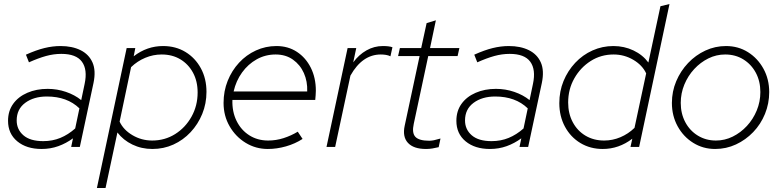

<svg xmlns="http://www.w3.org/2000/svg" viewBox="-20 -731 3888 955"><path d="M187 10Q112 10 66 -28Q20 -66 20 -130Q20 -179 45.5 -214.5Q71 -250 116 -269.5Q161 -289 217 -289Q264 -289 308 -274Q352 -259 384 -233L401 -314Q416 -385 387.5 -424Q359 -463 285 -463Q247 -463 209 -452.5Q171 -442 124 -421L109 -459Q160 -482 201 -492Q242 -502 281 -502Q339 -502 380.5 -481.5Q422 -461 440 -420.5Q458 -380 445 -318L377 0H334L343 -43Q309 -18 270 -4Q231 10 187 10ZM195 -29Q241 -29 280 -45Q319 -61 354 -92L375 -192Q314 -251 213 -251Q148 -251 105.5 -219.5Q63 -188 63 -132Q63 -87 96.5 -58Q130 -29 195 -29Z M462 204 610 -492H653L645 -451Q711 -502 791 -502Q854 -502 902.5 -472.5Q951 -443 979 -391.5Q1007 -340 1007 -274Q1007 -216 986 -164.5Q965 -113 928 -73.5Q891 -34 842.5 -12Q794 10 738 10Q684 10 638.5 -12Q593 -34 564 -72L505 204ZM737 -32Q800 -32 851 -64Q902 -96 932.5 -150.5Q963 -205 963 -271Q963 -327 940 -369.5Q917 -412 877 -436Q837 -460 784 -460Q742 -460 702.5 -443.5Q663 -427 632 -397L575 -126Q594 -85 639 -58.5Q684 -32 737 -32Z M1312 10Q1252 10 1202 -20.5Q1152 -51 1122 -103Q1092 -155 1092 -219Q1092 -278 1112.5 -329Q1133 -380 1169 -419Q1205 -458 1253 -480Q1301 -502 1355 -502Q1413 -502 1457 -473Q1501 -444 1526 -394Q1551 -344 1551 -280Q1551 -275 1550 -257.5Q1549 -240 1548 -234H1136Q1134 -176 1156.5 -130Q1179 -84 1220 -58Q1261 -32 1314 -32Q1353 -32 1390.5 -44Q1428 -56 1461 -76L1485 -40Q1448 -16 1402.5 -3Q1357 10 1312 10ZM1142 -276H1508Q1510 -326 1491.5 -367.5Q1473 -409 1437 -434.5Q1401 -460 1351 -460Q1300 -460 1257 -436Q1214 -412 1184 -370.5Q1154 -329 1142 -276Z M1604 0 1709 -492H1752L1737 -421Q1765 -459 1803 -480.5Q1841 -502 1884 -502Q1916 -502 1932 -496L1922 -451Q1912 -456 1899.5 -458Q1887 -460 1874 -460Q1782 -460 1723 -355L1647 0Z M2099 10Q2037 10 2009 -20.5Q1981 -51 1993 -106L2067 -452H1960L1969 -492H2075L2102 -616L2148 -630L2119 -492H2265L2256 -452H2110L2038 -115Q2028 -70 2046 -50.5Q2064 -31 2115 -31Q2126 -31 2138.5 -33.5Q2151 -36 2171 -42L2162 1Q2146 5 2130.5 7.5Q2115 10 2099 10Z M2417 10Q2342 10 2296 -28Q2250 -66 2250 -130Q2250 -179 2275.5 -214.5Q2301 -250 2346 -269.5Q2391 -289 2447 -289Q2494 -289 2538 -274Q2582 -259 2614 -233L2631 -314Q2646 -385 2617.5 -424Q2589 -463 2515 -463Q2477 -463 2439 -452.5Q2401 -442 2354 -421L2339 -459Q2390 -482 2431 -492Q2472 -502 2511 -502Q2569 -502 2610.5 -481.5Q2652 -461 2670 -420.5Q2688 -380 2675 -318L2607 0H2564L2573 -43Q2539 -18 2500 -4Q2461 10 2417 10ZM2425 -29Q2471 -29 2510 -45Q2549 -61 2584 -92L2605 -192Q2544 -251 2443 -251Q2378 -251 2335.5 -219.5Q2293 -188 2293 -132Q2293 -87 2326.5 -58Q2360 -29 2425 -29Z M2978 10Q2916 10 2867 -19.5Q2818 -49 2790 -101Q2762 -153 2762 -218Q2762 -277 2783 -328Q2804 -379 2841 -418.5Q2878 -458 2927 -480Q2976 -502 3031 -502Q3085 -502 3131 -480Q3177 -458 3205 -420L3265 -700L3310 -711L3159 0H3116L3125 -41Q3058 10 2978 10ZM2985 -32Q3027 -32 3066 -48.5Q3105 -65 3136 -95L3194 -366Q3175 -407 3130 -433.5Q3085 -460 3032 -460Q2969 -460 2918 -427.5Q2867 -395 2836.5 -341Q2806 -287 2806 -221Q2806 -166 2829 -123Q2852 -80 2892.5 -56Q2933 -32 2985 -32Z M3537 10Q3477 10 3428 -20.5Q3379 -51 3350.5 -103Q3322 -155 3322 -219Q3322 -276 3343.5 -327Q3365 -378 3402.5 -417.5Q3440 -457 3488.5 -479.5Q3537 -502 3591 -502Q3652 -502 3700.5 -471.5Q3749 -441 3777.5 -389Q3806 -337 3806 -273Q3806 -216 3785 -164.5Q3764 -113 3726.5 -74Q3689 -35 3640.5 -12.5Q3592 10 3537 10ZM3541 -32Q3585 -32 3624.5 -51.5Q3664 -71 3695 -104.5Q3726 -138 3744 -181.5Q3762 -225 3762 -273Q3762 -327 3739.5 -369Q3717 -411 3677.5 -435.5Q3638 -460 3587 -460Q3543 -460 3503.5 -440.5Q3464 -421 3433 -387.5Q3402 -354 3384 -310.5Q3366 -267 3366 -219Q3366 -166 3388.5 -123.5Q3411 -81 3451 -56.5Q3491 -32 3541 -32Z"/></svg>

Font: Red Hat Display VF
Style: Italic
Weight: 300
Italic angle: -12°
Designer: Pentagram, MCKL
Foundry: Pentagram, MCKL
Version: Version 1.023